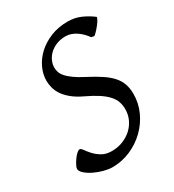

<svg xmlns="http://www.w3.org/2000/svg" viewBox="-159 -724 757 833"><g transform="rotate(-30 219.5 -307.5)"><path d="M425.8 -585Q426.8 -584.5 426.8 -582.5Q426.8 -581.1 425.8 -578.6Q423.8 -573.2 419.7 -566.4Q415.5 -559.6 409.4 -551.8Q403.3 -543.9 397 -536.9Q390.6 -529.8 385 -524.4Q379.4 -519 376 -517.1L361.8 -520Q353.5 -531.7 343.3 -542.2Q333 -552.7 320.8 -561Q308.6 -569.3 295.2 -574.2Q281.7 -579.1 267.1 -579.1Q240.7 -579.1 220.2 -570.6Q199.7 -562 185.8 -548.6Q171.9 -535.2 164.6 -518.6Q157.2 -502 157.2 -485.8Q157.2 -475.1 160.6 -463.4Q164.1 -451.7 174.8 -439Q185.5 -426.3 205.3 -411.9Q225.1 -397.5 257.8 -380.9Q296.4 -360.8 323.2 -342.8Q350.1 -324.7 366.7 -305.4Q383.3 -286.1 390.6 -264.2Q397.9 -242.2 397.9 -214.8Q397.9 -168.9 378.9 -127.4Q359.9 -85.9 327.4 -54.2Q294.9 -22.5 251.7 -3.7Q208.5 15.1 160.2 15.1Q141.6 15.1 117.9 8.8Q94.2 2.4 73 -7.8Q51.8 -18.1 37.4 -30.8Q22.9 -43.5 22.9 -56.2Q22.9 -62 28.8 -73.2Q34.7 -84.5 42.7 -95.9Q50.8 -107.4 59.8 -115.7Q68.8 -124 75.2 -124Q81.1 -124 89.4 -112.1Q97.7 -100.1 111.1 -85.4Q124.5 -70.8 144.3 -58.8Q164.1 -46.9 192.9 -46.9Q222.7 -46.9 248.3 -56.9Q273.9 -66.9 293 -84.2Q312 -101.6 323 -125Q334 -148.4 334 -175.8Q334 -195.8 328.1 -213.1Q322.3 -230.5 307.6 -246.8Q293 -263.2 268.6 -279.3Q244.1 -295.4 207 -313Q174.8 -328.1 153.8 -345.5Q132.8 -362.8 120.8 -380.6Q108.9 -398.4 104 -417Q99.1 -435.5 99.1 -453.1Q99.1 -485.4 114 -517.1Q128.9 -548.8 156 -573.7Q183.1 -598.6 221.4 -614.3Q259.8 -629.9 307.1 -629.9Q342.3 -629.9 372.3 -616.5Q402.3 -603 425.8 -585Z"/></g></svg>

Font: Akkhara
Style: Italic
Weight: 400
Italic angle: -7°
Designer: J. Victor Gaultney
Version: Version 1.00 June 13, 2006, initial release